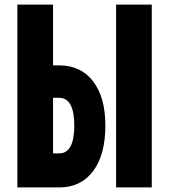

<svg xmlns="http://www.w3.org/2000/svg" viewBox="-20 -820 740 840"><path d="M56 -800H212V-534H239Q334 -534 387.5 -464Q441 -394 441 -271Q441 -143 387.5 -71.5Q334 0 239 0H56ZM212 -392V-149H239Q272 -149 288.5 -179.5Q305 -210 305 -271Q305 -331 288.5 -361.5Q272 -392 239 -392ZM488 -800H644V0H488Z"/></svg>

Font: Martian Mono
Style: Bold
Weight: 700
Designer: Roman Shamin
Foundry: Evil Martians
Version: Version 1.000